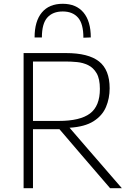

<svg xmlns="http://www.w3.org/2000/svg" viewBox="-20 -993 698 1013"><path d="M104.5 0V-713H328.5Q446 -713 502.2 -669Q558.5 -625 558.5 -527Q558.5 -474 539.2 -428.5Q520 -383 473.8 -353.5Q427.5 -324 347 -319L447.5 -202.5Q475.5 -170.5 507 -134Q538.5 -97.5 568.8 -62.5Q599 -27.5 623 0H561Q520.5 -47 483 -90.5Q445.5 -134 409 -176.5L293.5 -311.5H154V0ZM326 -668.5H154V-355H290Q402.5 -355 454.8 -394.2Q507 -433.5 507 -524Q507 -577 489.8 -606.5Q472.5 -636 445.2 -649.2Q418 -662.5 386.5 -665.5Q355 -668.5 326 -668.5ZM420 -794Q420 -868 391.5 -900.2Q363 -932.5 311 -932.5Q258.5 -932.5 229.8 -900.5Q201 -868.5 201 -795.5H162.5Q162.5 -881 200.8 -927Q239 -973 311 -973Q382 -973 420.5 -927Q459 -881 459 -795.5Z"/></svg>

Font: Heraclito ExtraLight
Style: Regular
Weight: 200
Designer: Kostas Bartsokas (font) & Cristiano Sobral (main changes)
Foundry: Kostas Bartsokas (font) & Cristiano Sobral (main changes)
Version: Version 1.00;July 8, 2020;FontCreator 13.0.0.2655 64-bit